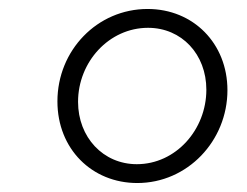

<svg xmlns="http://www.w3.org/2000/svg" viewBox="-20 -775 551 428"><path d="M286 -367C398 -367 487 -461 487 -574C487 -678 411 -755 309 -755C197 -755 108 -663 108 -549C108 -443 185 -367 286 -367ZM154 -548C154 -637 223 -713 310 -713C385 -713 440 -654 440 -575C440 -486 372 -409 285 -409C210 -409 154 -469 154 -548Z"/></svg>

Font: Mluvka ExtraLight
Style: Italic
Weight: 200
Italic angle: -8°
Designer: Modified by Jiří Krblich, Original typeface by Gumpita Rahayu
Foundry: Gumpita Rahayu & Jiří Krblich
Version: Version 2.000;Glyphs 3.1.1 (3134)